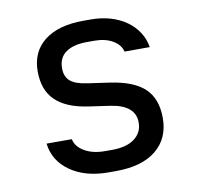

<svg xmlns="http://www.w3.org/2000/svg" viewBox="-68 -631 736 712"><g transform="rotate(-10 300.0 -275.0)"><path d="M285 10Q198 10 141.5 -29.5Q85 -69 77 -135H172Q178 -106 209 -88Q240 -70 285 -70H313Q367 -70 397 -92.5Q427 -115 427 -153Q427 -218 335 -232L252 -244Q171 -256 131 -295Q91 -334 91 -404Q91 -478 143.5 -519Q196 -560 290 -560H318Q358 -560 392 -550Q426 -540 452 -521.5Q478 -503 494.5 -477.5Q511 -452 516 -421H421Q415 -447 387 -463.5Q359 -480 318 -480H290Q239 -480 210.5 -460Q182 -440 182 -400Q182 -368 201.5 -351.5Q221 -335 265 -329L348 -317Q437 -304 477.5 -265Q518 -226 518 -154Q518 -77 464.5 -33.5Q411 10 313 10Z"/></g></svg>

Font: JetBrainsMono NF
Style: Regular
Weight: 400
Monospace: yes
Designer: Philipp Nurullin, Konstantin Bulenkov
Foundry: JetBrains
Version: Version 1.0.2; ttfautohint (v1.8.3)